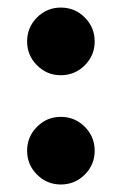

<svg xmlns="http://www.w3.org/2000/svg" viewBox="-20 -480 323 512"><path d="M142.1 12Q105.1 12 78.7 -14.4Q52.3 -40.9 52.3 -77.9Q52.3 -115.5 78.7 -141.9Q105.1 -168.4 142.1 -168.4Q179.6 -168.4 206.1 -141.9Q232.5 -115.5 232.5 -77.9Q232.5 -40.9 206.1 -14.4Q179.6 12 142.1 12ZM142.1 -279.4Q105.1 -279.4 78.7 -305.9Q52.3 -332.3 52.3 -369.3Q52.3 -406.9 78.7 -433.4Q105.1 -459.8 142.1 -459.8Q179.6 -459.8 206.1 -433.4Q232.5 -406.9 232.5 -369.3Q232.5 -332.3 206.1 -305.9Q179.6 -279.4 142.1 -279.4Z"/></svg>

Font: League Spartan Extralight
Style: Regular
Weight: 200
Foundry: The League of Moveable Type
Version: Version 2.300; ttfautohint (v1.8.3)